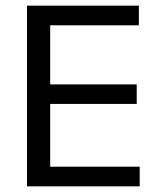

<svg xmlns="http://www.w3.org/2000/svg" viewBox="-20 -659 563 679"><path d="M75.5 0V-639H157.5V0ZM100 0V-69.5H474V0ZM122.5 -291.5V-360.5H463.5V-291.5ZM99.5 -569.5V-639H471V-569.5Z"/></svg>

Font: Anek Tamil
Style: Regular
Weight: 400
Designer: Aadarsh Rajan (Tamil), Yesha Goshar (Latin)
Foundry: Ek Type
Version: Version 1.003